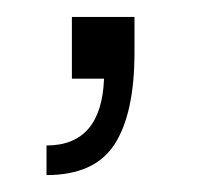

<svg xmlns="http://www.w3.org/2000/svg" viewBox="-20 -93 244 227"><path d="M35 114V79Q100 79 103 0H65V-73H139V-31Q139 41 115.5 77.5Q92 114 35 114Z"/></svg>

Font: Tanohe Sans Light
Style: Regular
Weight: 300
Designer: Village Type and Design LLC & Cristiano Sobral
Foundry: Cooper Hewitt Smithsonian Design Museum
Version: Version 1.00;September 29, 2021;FontCreator 13.0.0.2655 64-b